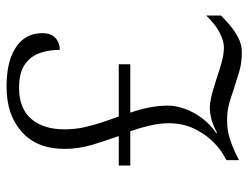

<svg xmlns="http://www.w3.org/2000/svg" viewBox="-108 -656 774 599"><g transform="rotate(-90 279.5 -357.0)"><path d="M416 10Q382 10 355.5 2Q329 -6 301 -15Q278 -23 255.5 -29.5Q233 -36 204 -36Q172 -36 147 -28Q122 -20 95 -7L79 1V-38L98 -49Q121 -63 142.5 -86.5Q164 -110 179 -143Q194 -176 194 -218Q194 -247 186.5 -278.5Q179 -310 169 -338H62V-374H154Q140 -413 127 -456Q114 -499 114 -543Q114 -629 167 -676.5Q220 -724 307 -724Q365 -724 402 -709.5Q439 -695 457 -670.5Q475 -646 475 -613Q475 -585 460 -571.5Q445 -558 423 -558Q423 -590 413.5 -619Q404 -648 378 -666.5Q352 -685 305 -685Q240 -685 207.5 -647Q175 -609 175 -544Q175 -510 182 -479.5Q189 -449 198 -422.5Q207 -396 215 -374H378V-338H227Q236 -313 242.5 -282Q249 -251 249 -221Q249 -195 238.5 -166.5Q228 -138 208.5 -112.5Q189 -87 162 -69L165 -68Q193 -82 210.5 -86Q228 -90 241 -90Q255 -90 273 -86Q291 -82 308.5 -76.5Q326 -71 339 -67Q359 -60 384 -53Q409 -46 430 -46Q447 -46 465.5 -54Q484 -62 501 -75Q518 -88 530 -101V-55Q518 -43 500 -27.5Q482 -12 460.5 -1Q439 10 416 10Z"/></g></svg>

Font: Noto Serif Gujarati Light
Style: Regular
Weight: 300
Version: Version 2.102